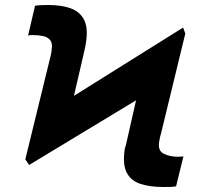

<svg xmlns="http://www.w3.org/2000/svg" viewBox="-20 -741 821 771"><path d="M81.7 -101.2 183.9 -519.2Q186.1 -528.1 186.4 -532.1Q186.8 -536.2 187.1 -538Q187.1 -539.4 187.1 -539.8Q192.1 -566.8 181.8 -579.5Q171.5 -592.3 152.9 -596.2Q134.2 -600.1 112.9 -600.1Q106.9 -600.1 102.3 -600Q97.7 -599.8 92.7 -598L120.7 -718Q132.1 -719.8 144.7 -720.3Q157.3 -720.9 174.7 -720.9Q226.2 -720.9 263.7 -707.6Q301.1 -694.2 318 -660.7Q334.9 -627.1 324.6 -566.1Q323.5 -557.5 321.7 -550.2Q320 -543 318.9 -537.3L277 -356.2L715.2 -630.3L724.1 -606.2L626.4 -204.2Q622.2 -190.3 620.9 -181.8Q619.7 -173.3 619.3 -172.6Q612.9 -135.7 637.6 -123.6Q662.3 -111.5 695 -111.5Q698.5 -111.5 704.4 -112Q710.2 -112.6 716.6 -112.9L687.1 7.1Q675.8 9.2 665.5 9.6Q655.2 9.9 635.7 9.9Q580.3 9.9 542.1 -3.2Q503.9 -16.3 487.7 -50.1Q471.6 -83.8 481.5 -146Q483.3 -150.9 485.3 -157.3Q487.2 -163.7 488.6 -171.5L526.3 -338.1L96.9 -78.5Z"/></svg>

Font: Inter UI Extra Bold
Style: Italic
Weight: 800
Italic angle: 9.39999°
Designer: Rasmus Andersson
Foundry: rsms
Version: 3.2;8d6f07862